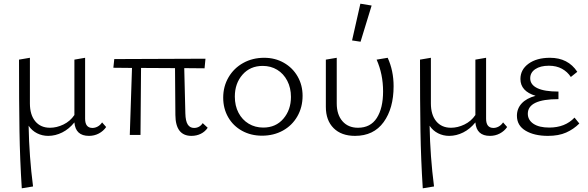

<svg xmlns="http://www.w3.org/2000/svg" viewBox="-20 -731 3184 1040"><path d="M555 -43Q540 -21 515.5 -8Q491 5 462 5Q389 5 383 -68Q354 -32 317 -13.5Q280 5 241 5Q209 5 181 -9Q153 -23 135 -50Q138 117 159 279L98 289Q88 134 85.5 -21Q83 -176 83 -408L142 -418V-171Q142 -109 171 -74Q200 -39 251 -39Q287 -39 323.5 -56.5Q360 -74 383 -108V-408L441 -418V-88Q441 -38 481 -38Q495 -38 509 -45.5Q523 -53 533 -68Z M1105 -39Q1091 -18 1068 -6.5Q1045 5 1017 5Q931 5 930 -108L928 -362L744 -363L741 0H683L695 -363L594 -364L599 -411L1093 -413L1088 -361L978 -362L984 -117Q985 -75 997 -56.5Q1009 -38 1031 -38Q1061 -38 1078 -64Z M1189 -202Q1189 -263 1218 -312.5Q1247 -362 1297.5 -390Q1348 -418 1411 -418Q1470 -418 1517.5 -391Q1565 -364 1592 -317Q1619 -270 1619 -212Q1619 -150 1590.5 -100.5Q1562 -51 1512 -23.5Q1462 4 1399 4Q1339 4 1291 -22.5Q1243 -49 1216 -96Q1189 -143 1189 -202ZM1556 -206Q1556 -255 1536 -293.5Q1516 -332 1481.5 -353Q1447 -374 1403 -374Q1335 -374 1293.5 -326.5Q1252 -279 1252 -208Q1252 -158 1272 -120Q1292 -82 1327 -61Q1362 -40 1406 -40Q1474 -40 1515 -88Q1556 -136 1556 -206Z M1887 -512 1932 -711 1993 -701 1933 -505ZM1745 -152V-408L1804 -418V-171Q1804 -110 1835 -74.5Q1866 -39 1919 -39Q1987 -39 2021 -92Q2055 -145 2055 -236Q2055 -329 2020 -408L2080 -418Q2112 -348 2112 -264Q2112 -144 2058 -69.5Q2004 5 1903 5Q1829 5 1787 -37Q1745 -79 1745 -152Z M2727 -43Q2712 -21 2687.5 -8Q2663 5 2634 5Q2561 5 2555 -68Q2526 -32 2489 -13.5Q2452 5 2413 5Q2381 5 2353 -9Q2325 -23 2307 -50Q2310 117 2331 279L2270 289Q2260 134 2257.5 -21Q2255 -176 2255 -408L2314 -418V-171Q2314 -109 2343 -74Q2372 -39 2423 -39Q2459 -39 2495.5 -56.5Q2532 -74 2555 -108V-408L2613 -418V-88Q2613 -38 2653 -38Q2667 -38 2681 -45.5Q2695 -53 2705 -68Z M3118 -62Q3087 -31 3046.5 -13Q3006 5 2948 5Q2874 5 2827 -23Q2780 -51 2780 -104Q2780 -143 2806 -171Q2832 -199 2881 -212Q2799 -237 2799 -303Q2799 -354 2843 -386Q2887 -418 2959 -418Q3057 -418 3107 -342L3072 -314Q3054 -342 3024 -358.5Q2994 -375 2953 -375Q2907 -375 2879.5 -356.5Q2852 -338 2852 -307Q2852 -272 2890.5 -253.5Q2929 -235 3005 -235V-194Q2839 -194 2839 -115Q2839 -81 2869.5 -60.5Q2900 -40 2955 -40Q3041 -40 3092 -94Z"/></svg>

Font: Isabella Sans
Style: Regular
Weight: 400
Designer: Original fonts by Christian Thalmann (Catharsis Fonts), Modifications by Cristiano Sobral
Version: Version 0.002;July 12, 2020;FontCreator 13.0.0.2655 64-bit; 